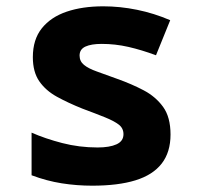

<svg xmlns="http://www.w3.org/2000/svg" viewBox="-20 -577 640 608"><path d="M272 11Q223 11 175.5 3.5Q128 -4 80 -22V-157Q123 -138 177 -124Q231 -110 289 -110Q327 -110 349 -120Q371 -130 371 -152Q371 -171 356 -182.5Q341 -194 312.5 -205.5Q284 -217 241 -233Q196 -251 160.5 -270.5Q125 -290 104.5 -319.5Q84 -349 84 -396Q84 -452 112.5 -487.5Q141 -523 191 -540Q241 -557 307 -557Q360 -557 414 -546Q468 -535 519 -513L474 -402Q428 -419 386.5 -428.5Q345 -438 302 -438Q269 -438 250.5 -429.5Q232 -421 232 -401Q232 -383 246 -371.5Q260 -360 287 -350.5Q314 -341 352 -327Q397 -311 435 -291Q473 -271 496.5 -238.5Q520 -206 520 -151Q520 -95 492 -59Q464 -23 409 -6Q354 11 272 11Z"/></svg>

Font: Noto Sans Mono
Style: Bold
Weight: 700
Designer: Monotype Design Team
Foundry: Monotype Imaging Inc.
Version: Version 2.014